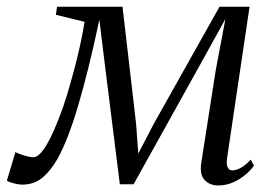

<svg xmlns="http://www.w3.org/2000/svg" viewBox="-52 -542 814 572"><path d="M597.5 10.5Q573 10.5 557.5 -5.8Q542 -22 548 -59.5L590.5 -331.5L619.5 -485.5L541.5 -344.5L346 7H305L262 -336.5L244 -483.5Q227.5 -405 211.5 -340.8Q195.5 -276.5 180.2 -225.2Q165 -174 150 -135.5Q135 -97 120 -70Q99.5 -33.5 74.5 -12.8Q49.5 8 14.5 8Q6.5 8 -3.8 5.8Q-14 3.5 -22 0.8Q-30 -2 -31.5 -4L-6 -89Q-3.5 -87 6.5 -83.2Q16.5 -79.5 28.2 -76.5Q40 -73.5 47 -73.5Q57 -73.5 67.5 -84.2Q78 -95 88.2 -112.8Q98.5 -130.5 108.2 -152.8Q118 -175 126.5 -197.5Q135.5 -220 146 -254Q156.5 -288 167.2 -327.8Q178 -367.5 186.5 -406.5Q195 -445.5 200 -477L114.5 -498L118 -522H313L353.5 -173L360 -84.5L406 -173L602 -522H691.5L624.5 -71Q623 -61.5 623.8 -53Q624.5 -44.5 628.8 -39.5Q633 -34.5 641 -34.5Q651.5 -34.5 665.8 -42.2Q680 -50 695 -66.5L704.5 -48.5Q696 -36 680 -22.2Q664 -8.5 643 1Q622 10.5 597.5 10.5Z"/></svg>

Font: Merriweather 96pt Light
Style: Italic
Weight: 300
Italic angle: -7.8°
Version: Version 2.101